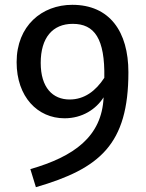

<svg xmlns="http://www.w3.org/2000/svg" viewBox="-20 -753 607 797"><path d="M280 -733C154 -733 49 -646 49 -495C49 -351 136 -262 248 -262C322 -262 379 -300 410 -349C403 -186 287 -103 106 -51L129 24C394 -53 513 -153 513 -453C513 -622 435 -733 280 -733ZM269 -340C199 -340 149 -389 149 -492C149 -596 198 -654 282 -654C372 -654 416 -593 413 -430C377 -375 330 -340 269 -340Z"/></svg>

Font: Glow Sans SC Normal Medium
Style: Regular
Weight: 600
Designer: Ryoko NISHIZUKA (kana, bopomofo & ideographs); Paul D. Hunt (Latin, Greek & Cyrillic); Sandoll Communications, Soo-young
Version: Version 0.93